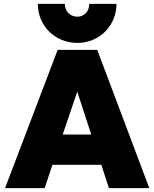

<svg xmlns="http://www.w3.org/2000/svg" viewBox="-20 -969 795 989"><path d="M6 0H210L250 -120H502L541 0H749L481 -712H277ZM175 -949C175 -836 263 -748 379 -748C491 -748 580 -836 580 -949H440C440 -911 414 -883 379 -883C341 -883 314 -911 314 -949ZM303 -276 378 -497 450 -276Z"/></svg>

Font: MV Cash Black
Style: Regular
Weight: 900
Designer: Rodrigo Fuenzalida
Foundry: fragTYPE
Version: Version 1.100;Glyphs 3.1.2 (3151)